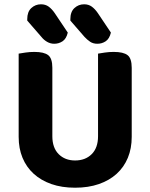

<svg xmlns="http://www.w3.org/2000/svg" viewBox="-20 -858 701 895"><path d="M330 17Q268 17 219.5 0Q171 -17 137 -48Q103 -79 85 -122.5Q67 -166 67 -220V-608Q78 -610 98.5 -613Q119 -616 140 -616Q185 -616 204.5 -601Q224 -586 224 -542V-223Q224 -169 253.5 -139.5Q283 -110 330 -110Q378 -110 407.5 -139.5Q437 -169 437 -223V-608Q448 -610 468.5 -613Q489 -616 510 -616Q555 -616 574.5 -601Q594 -586 594 -542V-220Q594 -166 576 -122.5Q558 -79 524 -48Q490 -17 441 0Q392 17 330 17ZM107 -762V-769Q107 -803 126 -820.5Q145 -838 171 -838Q192 -838 207 -827Q222 -816 235 -797L296 -706Q289 -677 271.5 -665.5Q254 -654 233 -654Q215 -654 199.5 -663Q184 -672 173 -686ZM308 -762V-769Q308 -803 327 -820.5Q346 -838 372 -838Q393 -838 408 -827Q423 -816 436 -797L497 -706Q490 -677 472.5 -665.5Q455 -654 434 -654Q414 -654 400 -663.5Q386 -673 374 -686Z"/></svg>

Font: Baloo Thambi 2
Style: Bold
Weight: 700
Designer: Aadarsh Rajan and Ek Type
Foundry: Ek Type
Version: Version 1.640;hotconv 1.0.111;makeotfexe 2.5.65597; ttfautoh